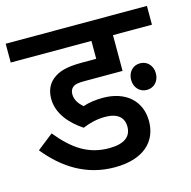

<svg xmlns="http://www.w3.org/2000/svg" viewBox="-94 -716 805 809"><g transform="rotate(-15 308.0 -311.0)"><path d="M324 -216C379 -216 405 -192 405 -152C405 -108 373 -84 308 -84C219 -84 156 -125 89 -207L19 -152C91 -63 185 0 310 0C438 0 499 -64 499 -151C499 -239 436 -296 336 -296C305 -296 275 -292 249 -283C231 -299 216 -318 216 -344C216 -356 220 -366 228 -373C238 -381 249 -384 281 -384H446V-540H616V-622H0V-540H352V-462H291C221 -462 187 -451 160 -429C138 -411 125 -384 125 -348C125 -282 173 -230 226 -195C256 -208 290 -216 324 -216ZM471 -338C471 -305 493 -280 525 -280C557 -280 579 -305 579 -338C579 -371 557 -396 525 -396C493 -396 471 -371 471 -338Z"/></g></svg>

Font: Noto Sans SemiCondensed Medium
Style: Regular
Weight: 500
Width: 4
Designer: Monotype Design Team
Foundry: Monotype Imaging Inc.
Version: Version 2.013